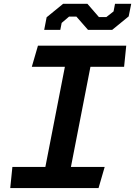

<svg xmlns="http://www.w3.org/2000/svg" viewBox="-20 -964 692 984"><path d="M32.5 0H485L516.5 -108.5H343.5L443.5 -621.5H616L627 -730H174.5L143 -621.5H312.5L212.5 -108.5H43.5ZM206.5 -811H289L296 -846.5L334 -879H371.5L431 -811H555L639.5 -880L652.5 -944.5H569.5L562 -905.5L525 -876.5H487L428 -944.5H303.5L219 -875.5Z"/></svg>

Font: Monaspace Krypton SemiBold
Style: Italic
Weight: 600
Italic angle: -11°
Designer: Riley Cran & the Lettermatic Team
Foundry: Lettermatic
Version: Version 1.101 (Monaspace Krypton)